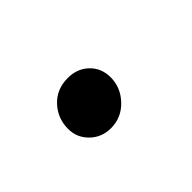

<svg xmlns="http://www.w3.org/2000/svg" viewBox="-27 -490 386 386"><g transform="rotate(-45 166.5 -296.5)"><path d="M142 -230Q116 -230 98 -247.5Q80 -265 80 -290Q80 -320 100 -341.5Q120 -363 152 -363Q179 -363 196.5 -346Q214 -329 214 -303Q214 -274 193 -252Q172 -230 142 -230Z"/></g></svg>

Font: Lemonada Light
Style: Regular
Weight: 300
Designer: Mohamed Gaber (Arabic), Eduardo Tunni (Latin)
Foundry: Kief Type Foundry
Version: Version 4.004